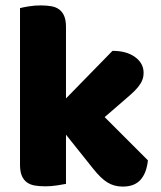

<svg xmlns="http://www.w3.org/2000/svg" viewBox="-20 -681 595 710"><path d="M527 -88Q522 -41 499.5 -16Q477 9 434 9Q402 9 377 -6.5Q352 -22 323 -59L224 -183V-1Q213 1 191.5 4.5Q170 8 148 8Q126 8 108.5 5Q91 2 79 -7Q67 -16 60.5 -31.5Q54 -47 54 -72V-651Q65 -654 86.5 -657.5Q108 -661 130 -661Q152 -661 169.5 -658Q187 -655 199 -646Q211 -637 217.5 -621.5Q224 -606 224 -581V-317L396 -493Q448 -493 479.5 -470Q511 -447 511 -412Q511 -397 506 -384.5Q501 -372 490.5 -359Q480 -346 463.5 -331.5Q447 -317 425 -298L367 -248Z"/></svg>

Font: Baloo Paaji
Style: Regular
Weight: 400
Designer: Shuchita Grover and Ek Type
Foundry: Ek Type
Version: Version 1.007;PS 1.000;hotconv 1.0.88;makeotf.lib2.5.647800